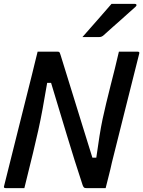

<svg xmlns="http://www.w3.org/2000/svg" viewBox="-22 -965 735 985"><path d="M103 0H7Q-5 0 -1 -11Q35 -154 70.5 -297Q106 -440 142 -582Q149 -612 156.5 -641.5Q164 -671 171 -700H272Q280 -700 282.5 -697.5Q285 -695 289 -682Q298 -653 315 -598Q332 -543 354.5 -470.5Q377 -398 402 -317Q427 -236 452 -156H472Q481 -220 488.5 -267.5Q496 -315 504.5 -355Q513 -395 523 -436Q533 -477 546 -529Q557 -571 567.5 -614Q578 -657 588 -700H684Q696 -700 692 -689Q657 -550 622 -410.5Q587 -271 552 -131Q545 -98 536.5 -65.5Q528 -33 520 0H421Q413 0 409.5 -2.5Q406 -5 402 -15Q360 -142 320 -275Q280 -408 240 -540H220Q207 -463 196.5 -406Q186 -349 174.5 -297Q163 -245 148 -183Q137 -137 125.5 -91.5Q114 -46 103 0ZM550 -945H671Q677 -945 678 -940Q679 -935 673 -930Q649 -909 631.5 -893Q614 -877 597 -862Q580 -847 558.5 -828Q537 -809 506 -781Q503 -779 498.5 -777Q494 -775 488 -775H401Q440 -819 475 -859Q510 -899 550 -945Z"/></svg>

Font: Recursive Sn Lnr St Med
Style: Italic
Weight: 500
Italic angle: -15°
Version: Version 1.079;hotconv 1.0.112;makeotfexe 2.5.65598; ttfautoh